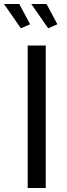

<svg xmlns="http://www.w3.org/2000/svg" viewBox="-53 -937 333 957"><path d="M-33 -917H43L97 -816L51 -796ZM103 -917H179L233 -816L187 -796ZM85 0V-710H175V0Z"/></svg>

Font: Raleway-v4020 Medium
Style: Regular
Weight: 500
Designer: Matt McInerney, Pablo Impallari, Rodrigo Fuenzalida
Foundry: Matt McInerney, Pablo Impallari, Rodrigo Fuenzalida
Version: Version 4.020;PS 004.020;hotconv 1.0.88;makeotf.lib2.5.64775